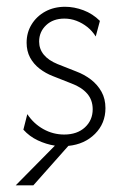

<svg xmlns="http://www.w3.org/2000/svg" viewBox="-20 -430 384 575"><path d="M27.1 125 144.4 6.2Q118.1 2.1 93.1 -9.7Q68.1 -21.5 50 -41.7L61.8 -88.2Q80.6 -59.7 109.7 -43.4Q138.9 -27.1 172.2 -27.1Q211.1 -27.1 234.4 -48.6Q257.6 -70.1 257.6 -102.8Q257.6 -130.6 241 -149.7Q224.3 -168.8 194.4 -179.9L138.2 -202.1Q116.7 -210.4 98.6 -224.3Q80.6 -238.2 70.1 -257.6Q59.7 -277.1 59.7 -302.1Q59.7 -332.6 74.7 -356.9Q89.6 -381.2 115.6 -395.5Q141.7 -409.7 175 -409.7Q202.1 -409.7 229.9 -399.3Q257.6 -388.9 279.2 -367.4L266.7 -320.8Q256.2 -337.5 241.3 -349.3Q226.4 -361.1 209 -367.7Q191.7 -374.3 172.9 -374.3Q138.9 -374.3 118.1 -354.5Q97.2 -334.7 97.2 -305.6Q97.2 -283.3 111.1 -266.3Q125 -249.3 152.1 -238.2L208.3 -216Q232.6 -206.9 252.4 -191.7Q272.2 -176.4 284 -155.2Q295.8 -134 295.8 -106.2Q295.8 -60.4 264.6 -29.2Q233.3 2.1 184.7 6.9L79.9 125Z"/></svg>

Font: Afacad Flux ExtraLight
Style: Regular
Weight: 250
Designer: Kristian Moeller
Foundry: Dicotype
Version: Version 1.100